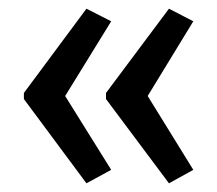

<svg xmlns="http://www.w3.org/2000/svg" viewBox="-20 -485 500 442"><path d="M35 -271V-257L179 -63L236 -94L130 -264L236 -436L179 -465ZM224 -271V-257L369 -63L425 -94L320 -264L425 -436L369 -465Z"/></svg>

Font: Noto Sans UI Condensed
Style: Regular
Weight: 400
Width: 3
Designer: Monotype Design Team
Foundry: Monotype Imaging Inc.
Version: Version 1.901